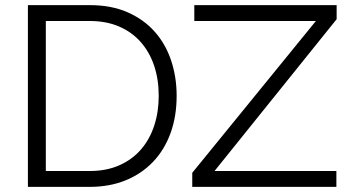

<svg xmlns="http://www.w3.org/2000/svg" viewBox="-20 -730 1369 750"><path d="M731 -55 1214 -648H739V-710H1295V-655L818 -62H1294V0H731ZM89 0V-710H330Q415 -710 478.5 -682Q542 -654 584.5 -606Q627 -558 648.5 -493.5Q670 -429 670 -356Q670 -275 646 -209.5Q622 -144 577.5 -97.5Q533 -51 470.5 -25.5Q408 0 330 0ZM600 -356Q600 -420 582 -473.5Q564 -527 529.5 -566Q495 -605 445 -626.5Q395 -648 330 -648H159V-62H330Q396 -62 446.5 -84.5Q497 -107 531 -146.5Q565 -186 582.5 -239.5Q600 -293 600 -356Z"/></svg>

Font: Oxford Sans
Style: Regular
Weight: 400
Designer: Matt McInerney, Pablo Impallari, Rodrigo Fuenzalida
Foundry: Matt McInerney, Pablo Impallari, Rodrigo Fuenzalida
Version: Version 3.000g; ttfautohint (v1.5) -l 8 -r 28 -G 28 -x 14 -D